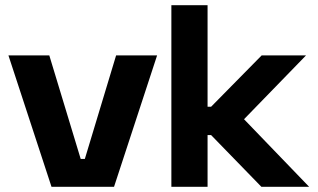

<svg xmlns="http://www.w3.org/2000/svg" viewBox="-20 -720 1224 740"><path d="M585.5 -506.5H427.5L307 -107.5H291L170 -506.5H12.5L178.5 0H419.5Z M640.5 0H780V-199.5H793.5L987.5 0H1171.5L920.5 -260.5L1159.5 -506.5H988.5L793.5 -308.5H780V-700H640.5Z"/></svg>

Font: MCL Standard Bold
Style: Regular
Weight: 700
Designer: Květoslav Bartoš
Foundry: Florian Karsten
Version: Version 1.001;Glyphs 3.2.3 (3260)